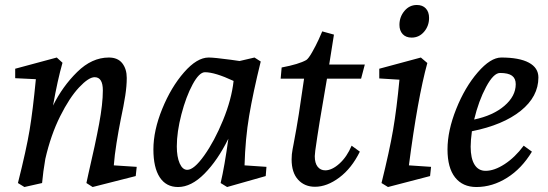

<svg xmlns="http://www.w3.org/2000/svg" viewBox="-20 -740 2201 771"><path d="M124 -422 41 -426V-464L208 -509L231 -488Q211 -418 193 -316Q231 -393 290 -451Q349 -509 417 -509Q453 -509 471 -486Q489 -463 489 -427Q489 -395 483 -356Q477 -317 465 -261Q456 -216 448 -166Q440 -116 437 -76L529 -70L525 -33L352 11L327 -5Q331 -24 335 -42Q363 -162 378 -242.5Q393 -323 393 -377Q393 -430 360 -430Q336 -430 297.5 -389Q259 -348 221.5 -273Q184 -198 162 -102Q153 -50 149 -5L78 11L52 -5Q86 -140 99 -218.5Q112 -297 124 -422Z M596 -140Q596 -216 631.5 -303Q667 -390 719 -449.5Q771 -509 818 -509Q840 -509 907 -500L942 -495L1002 -509L1027 -493Q996 -367 980.5 -275Q965 -183 962 -76L1050 -70L1047 -33L892 11L866 -5Q882 -73 897 -183Q854 -96 801 -42.5Q748 11 695 11Q647 11 621.5 -28Q596 -67 596 -140ZM732 -58Q759 -58 800 -115.5Q841 -173 875.5 -257Q910 -341 918 -415Q843 -450 803 -450Q780 -450 753.5 -401Q727 -352 708.5 -281Q690 -210 690 -152Q690 -110 701.5 -84Q713 -58 732 -58Z M1245 10Q1203 10 1177 -18.5Q1151 -47 1151 -100Q1151 -121 1155 -141L1159 -162Q1171 -225 1180 -282Q1189 -339 1201 -424H1107L1111 -469Q1180 -482 1210 -499Q1219 -505 1233.5 -530.5Q1248 -556 1259.5 -581Q1271 -606 1274 -614L1321 -601L1302 -481H1445L1430 -424H1293L1287 -389Q1261 -242 1246 -135L1244 -113Q1244 -85 1255.5 -70.5Q1267 -56 1286 -56Q1313 -56 1343 -83Q1373 -110 1392 -155L1425 -131Q1392 -64 1342.5 -27Q1293 10 1245 10Z M1584 -420 1503 -425V-464L1670 -509L1696 -487Q1657 -345 1622 -76L1711 -70L1707 -33L1538 11L1512 -5Q1544 -134 1558.5 -218.5Q1573 -303 1584 -420ZM1584 -640Q1584 -672 1604 -696Q1624 -720 1654 -720Q1677 -720 1690 -706Q1703 -692 1703 -668Q1703 -636 1683 -612.5Q1663 -589 1633 -589Q1610 -589 1597 -603Q1584 -617 1584 -640Z M1777 -140Q1777 -215 1812 -302.5Q1847 -390 1898.5 -449.5Q1950 -509 1993 -509Q2065 -509 2103.5 -488.5Q2142 -468 2142 -429Q2142 -352 2071 -295Q2000 -238 1875 -213Q1870 -176 1870 -151Q1870 -104 1885.5 -79Q1901 -54 1930 -54Q1965 -54 2006.5 -81Q2048 -108 2083 -155L2116 -131Q2075 -63 2016 -26Q1957 11 1893 11Q1838 11 1807.5 -27.5Q1777 -66 1777 -140ZM2051 -402Q2051 -425 2036 -436Q2021 -447 1988 -447Q1962 -447 1932 -391Q1902 -335 1884 -260Q1960 -276 2005.5 -315Q2051 -354 2051 -402Z"/></svg>

Font: Andada Pro Medium
Style: Italic
Weight: 500
Italic angle: -7°
Designer: Carolina Giovagnoli
Foundry: Huerta Tipografica
Version: Version 3.005; ttfautohint (v1.8.4)